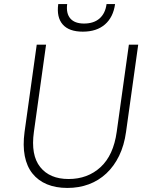

<svg xmlns="http://www.w3.org/2000/svg" viewBox="-20 -920 730 946"><path d="M312 6Q255 6 211.5 -12Q168 -30 140 -65Q112 -100 102 -151.5Q92 -203 101 -270L161 -700H207L147 -270Q131 -156 178 -97Q225 -38 318 -38Q412 -38 475.5 -96.5Q539 -155 555 -270L615 -700H661L601 -270Q592 -204 567 -152.5Q542 -101 504 -65.5Q466 -30 417.5 -12Q369 6 312 6ZM388 -764Q320 -764 289 -799.5Q258 -835 267 -900H311Q305 -854 326.5 -829Q348 -804 394 -804Q442 -804 470.5 -829Q499 -854 505 -900H547Q538 -835 497 -799.5Q456 -764 388 -764Z"/></svg>

Font: Retni Sans Light
Style: Italic
Weight: 300
Italic angle: -8°
Designer: Vitaly Kuzmin
Foundry: ParaType Ltd.
Version: Version 1.00;June 10, 2019;FontCreator 11.5.0.2425 64-bit; t